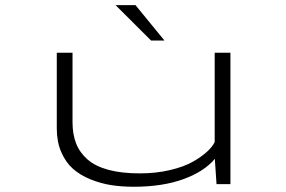

<svg xmlns="http://www.w3.org/2000/svg" viewBox="-20 -702 1090 732"><path d="M607 -547.5H556L420.5 -682.5H496.5ZM489.5 10Q444 10 404 3.8Q364 -2.5 325 -18.2Q286 -34 258.2 -58.5Q230.5 -83 213.5 -122.2Q196.5 -161.5 196.5 -211.5V-501H256.5V-236.5Q256.5 -190 270.2 -155Q284 -120 313.8 -94Q343.5 -68 393.5 -54.5Q443.5 -41 513 -41Q574.5 -41 627.8 -53.5Q681 -66 714.8 -85.2Q748.5 -104.5 769.5 -123.8Q790.5 -143 798.5 -160.5V-501H858.5V0H805.5L799 -96.5Q759.5 -48.5 679.8 -19.2Q600 10 489.5 10Z"/></svg>

Font: League Mono Extended UltraLight
Style: Regular
Weight: 200
Width: 9
Designer: Tyler Finck
Foundry: The League of Moveable Type / Tyler Finck
Version: Version 2.210